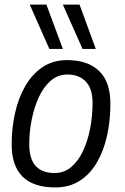

<svg xmlns="http://www.w3.org/2000/svg" viewBox="-20 -810 549 840"><path d="M222 10Q31 10 31 -179Q31 -248 45.5 -314Q60 -380 90 -432.5Q120 -485 165.5 -516Q211 -547 274 -547Q364 -547 413.5 -499.5Q463 -452 463 -356Q463 -283 448.5 -217Q434 -151 404.5 -100Q375 -49 329.5 -19.5Q284 10 222 10ZM219 -53Q261 -53 292 -79.5Q323 -106 343.5 -150Q364 -194 374.5 -248.5Q385 -303 385 -360Q385 -422 355.5 -453Q326 -484 275 -484Q233 -484 201.5 -456.5Q170 -429 149.5 -384Q129 -339 118.5 -285.5Q108 -232 108 -180Q108 -114 136.5 -83.5Q165 -53 219 -53ZM196 -596 110 -790H183L255 -596ZM341 -596 255 -790H328L399 -596Z"/></svg>

Font: Georama
Style: Italic
Weight: 400
Italic angle: -9°
Designer: Jean-Baptiste Levee
Foundry: Production Type
Version: Version 1.000